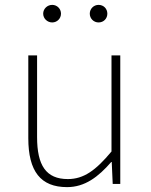

<svg xmlns="http://www.w3.org/2000/svg" viewBox="-20 -754 617 787"><path d="M255 13C328 13 383 -29 436 -90H438L442 0H473V-527H437V-133C372 -55 323 -20 258 -20C169 -20 132 -76 132 -192V-527H96V-188C96 -51 147 13 255 13ZM194 -662C214 -662 230 -678 230 -698C230 -718 214 -734 194 -734C174 -734 157 -718 157 -698C157 -678 174 -662 194 -662ZM384 -662C405 -662 420 -678 420 -698C420 -718 405 -734 384 -734C364 -734 348 -718 348 -698C348 -678 364 -662 384 -662Z"/></svg>

Font: Noto Sans T Chinese Thin
Style: Regular
Weight: 100
Designer: Ryoko NISHIZUKA (kana & ideographs); Paul D. Hunt (Latin, Greek & Cyrillic); Wenlong ZHANG (bopomofo); Sandoll Communica
Foundry: Adobe Systems Incorporated
Version: Version 1.000;PS 1;hotconv 1.0.78;makeotf.lib2.5.61930